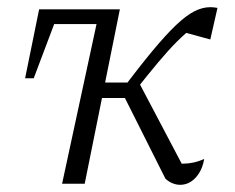

<svg xmlns="http://www.w3.org/2000/svg" viewBox="-20 -512 654 535"><path d="M314 -486 216 0H153L249 -445H131L74 -294H50L89 -486ZM441 -14 318 -259 363 -290 501 -28 468 -56Q474 -56 478.5 -56Q483 -56 491 -56Q504 -56 518.5 -59Q533 -62 549 -69Q545 -46 535 -30Q525 -14 511.5 -5.5Q498 3 482 3Q472 3 461.5 -1Q451 -5 441 -14ZM239 -239 249 -282H356L348 -239ZM351 -252 318 -259Q368 -326 405.5 -371Q443 -416 471 -442.5Q499 -469 521.5 -480.5Q544 -492 566 -492Q571 -492 575.5 -491.5Q580 -491 586 -490L566 -402L482 -425L524 -441Q496 -419 472.5 -395.5Q449 -372 420.5 -338Q392 -304 351 -252Z"/></svg>

Font: Piazzolla 8pt ExtraLight
Style: Italic
Weight: 250
Italic angle: -11.3°
Designer: Juan Pablo del Peral
Foundry: Huerta Tipografica
Version: Version 2.001